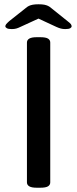

<svg xmlns="http://www.w3.org/2000/svg" viewBox="-20 -876 360 898"><path d="M152 2Q128 2 117 -4.5Q106 -11 106 -23V-677Q106 -689 117 -695.5Q128 -702 152 -702H168Q194 -702 204.5 -695.5Q215 -689 215 -677V-23Q215 -11 204.5 -4.5Q194 2 168 2ZM35 -740Q19 -740 12 -744Q5 -748 5 -753Q5 -758 9 -763Q13 -768 23 -777L100 -838Q108 -845 115.5 -848.5Q123 -852 133.5 -854Q144 -856 160 -856Q177 -856 187 -854Q197 -852 204.5 -848.5Q212 -845 220 -838L296 -777Q308 -768 311.5 -763Q315 -758 315 -753Q315 -748 308.5 -744Q302 -740 285 -740Q274 -740 264.5 -742.5Q255 -745 244 -750L160 -789L75 -750Q65 -745 56 -742.5Q47 -740 35 -740Z"/></svg>

Font: Asap Expanded Medium
Style: Regular
Weight: 500
Width: 7
Designer: Pablo Cosgaya
Foundry: Omnibus-Type
Version: Version 3.001